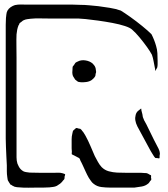

<svg xmlns="http://www.w3.org/2000/svg" viewBox="-20 -784 762 871"><path d="M253 49Q249 51 245.5 54Q242 57 238 59Q230 63 221 64Q212 65 204 66Q191 67 177.5 67Q164 67 151 67Q130 67 109 67.5Q88 68 68 66Q57 66 46 63Q43 62 40 60Q37 58 34 57Q33 55 30.5 54.5Q28 54 27 53Q26 51 24.5 48.5Q23 46 22 45Q21 42 18.5 39Q16 36 15 32Q14 30 14 26Q14 22 13 19Q11 6 11 -7.5Q11 -21 11 -34Q10 -49 9 -72Q8 -95 7 -117.5Q6 -140 6 -155V-641Q6 -656 6 -671.5Q6 -687 7 -702Q8 -710 9 -719.5Q10 -729 14 -736Q19 -745 28.5 -751.5Q38 -758 48 -761Q62 -764 76.5 -763.5Q91 -763 104 -763H280Q296 -763 311.5 -763Q327 -763 343 -762Q364 -762 384.5 -760Q405 -758 426 -756Q449 -753 477.5 -748.5Q506 -744 528 -736Q543 -727 570.5 -707.5Q598 -688 625 -666Q652 -644 667 -629Q680 -604 688 -576Q693 -560 694 -542.5Q695 -525 695 -508Q695 -501 695 -492.5Q695 -484 693 -477L686 -465Q686 -462 685 -462Q684 -462 684.5 -463Q685 -464 684 -465Q684 -469 683.5 -472Q683 -475 682 -479Q679 -493 676.5 -507.5Q674 -522 669 -536Q661 -551 645.5 -572.5Q630 -594 612.5 -615Q595 -636 580 -649Q571 -658 546.5 -666Q522 -674 490 -680Q458 -686 425.5 -690.5Q393 -695 368.5 -697.5Q344 -700 335 -700H202Q181 -700 160.5 -700.5Q140 -701 119 -699Q112 -698 103.5 -697Q95 -696 87 -692Q84 -691 81.5 -688.5Q79 -686 76 -684Q75 -683 73 -682Q71 -681 69 -679Q68 -677 67 -674Q66 -671 64 -669Q60 -659 58 -649Q56 -639 55 -628Q54 -606 54.5 -575.5Q55 -545 55 -522V-98Q55 -85 55 -70Q55 -55 59 -42Q60 -39 62 -35.5Q64 -32 65 -29Q72 -15 86 -7Q92 -4 100 -3Q108 -2 115 -1Q138 0 168.5 0Q199 0 221 0Q232 0 243 -0.5Q254 -1 264 2Q266 3 270 4Q274 5 275 6Q276 7 275 11Q274 15 273 17Q273 25 272 28Q271 30 269.5 31.5Q268 33 266 35Q264 38 261 41.5Q258 45 253 49ZM321 -423Q319 -427 316 -431Q313 -435 311 -439Q308 -447 308 -455.5Q308 -464 309 -471Q309 -473 309 -476Q309 -479 310 -482Q311 -484 312.5 -485.5Q314 -487 315 -488Q317 -490 318.5 -493.5Q320 -497 322 -499Q324 -501 327.5 -502.5Q331 -504 333 -505Q348 -513 367.5 -510Q387 -507 400 -496Q403 -493 407 -488Q411 -483 412 -479Q414 -476 414 -472.5Q414 -469 415 -466Q415 -464 415.5 -462Q416 -460 416 -458Q416 -454 414 -450Q413 -447 413 -443Q413 -439 411 -437Q409 -433 404 -428Q399 -423 396 -421Q386 -414 371.5 -412Q357 -410 345 -411Q343 -412 339.5 -412Q336 -412 334 -413Q331 -415 328 -417.5Q325 -420 321 -423ZM663 -100 617 -185Q610 -197 603 -211Q596 -225 594 -238Q592 -250 595.5 -263Q599 -276 609 -283Q612 -286 618 -290Q620 -292 620 -292Q621 -291 620.5 -290.5Q620 -290 621 -289Q621 -286 621.5 -283Q622 -280 623 -277Q625 -272 626 -265.5Q627 -259 628 -253Q629 -249 631 -245.5Q633 -242 634 -238Q643 -223 654.5 -198.5Q666 -174 678.5 -149.5Q691 -125 699 -110Q701 -106 703 -100Q705 -94 705 -89Q706 -87 705 -83.5Q704 -80 704 -78Q704 -77 704 -72Q704 -67 703 -66Q702 -65 698 -66Q694 -67 692 -67Q691 -67 688 -67Q685 -67 684 -68Q683 -69 681.5 -71Q680 -73 679 -74Q675 -80 671.5 -86Q668 -92 663 -100ZM590 67H479Q460 67 440 64.5Q420 62 405 50Q398 45 393 37.5Q388 30 383 23Q375 9 368.5 -5.5Q362 -20 355 -35Q353 -40 350 -45.5Q347 -51 345 -55Q343 -62 340 -66Q339 -67 337 -68Q335 -69 333 -70Q329 -72 324.5 -74.5Q320 -77 316 -79Q314 -80 310.5 -81.5Q307 -83 306 -84Q305 -86 305.5 -90Q306 -94 306 -95Q305 -103 305 -111Q305 -119 305 -127Q305 -140 305 -152.5Q305 -165 308 -177Q309 -180 309.5 -184Q310 -188 311 -190Q312 -192 314 -193.5Q316 -195 317 -196Q319 -197 321.5 -200Q324 -203 326 -203Q328 -204 331.5 -202.5Q335 -201 336 -201Q338 -200 341.5 -200Q345 -200 346 -198Q348 -197 350 -194.5Q352 -192 353 -190Q358 -185 361 -179.5Q364 -174 368 -168Q380 -146 390 -122.5Q400 -99 410 -76Q417 -63 424 -50Q431 -37 441 -26Q455 -12 473.5 -7Q492 -2 511 -1Q534 0 559 0Q584 0 606 0Q614 0 621.5 0Q629 0 636 1Q638 1 641.5 1Q645 1 647 2Q650 3 653.5 5Q657 7 660 9Q662 10 663 10Q664 10 665 12Q666 13 665.5 16Q665 19 665 20Q667 29 666 32Q665 35 662 36Q660 39 657.5 43Q655 47 652 49Q640 59 623.5 62Q607 65 590 67Z"/></svg>

Font: Rubik Vinyl
Style: Regular
Weight: 400
Designer: Hubert and Fischer, NaN
Foundry: Hubert and Fischer, NaN
Version: Version 2.200